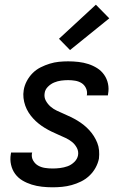

<svg xmlns="http://www.w3.org/2000/svg" viewBox="-20 -789 540 817"><path d="M204 8Q181 8 158.5 5.5Q136 3 115 -3.5Q94 -10 75.5 -21Q57 -32 44.5 -49Q32 -66 27 -88Q22 -110 26 -133Q26 -134 26.5 -136Q27 -138 27 -140H117Q117 -139 116.5 -138Q116 -137 116 -137Q113 -120 121 -106Q129 -92 142 -84.5Q155 -77 171 -74.5Q187 -72 204 -72Q219 -72 235.5 -74Q252 -76 267.5 -81.5Q283 -87 296 -99.5Q309 -112 312 -128Q315 -145 307 -160Q299 -175 286.5 -185Q274 -195 259 -202Q244 -209 229 -215.5Q214 -222 199.5 -229Q185 -236 171 -244.5Q157 -253 144.5 -263Q132 -273 121 -285Q110 -297 101.5 -310.5Q93 -324 87.5 -339.5Q82 -355 80 -372Q78 -389 81 -406Q84 -425 94 -444Q104 -463 119 -478Q134 -493 153 -502.5Q172 -512 191.5 -518Q211 -524 230.5 -526Q250 -528 270 -528Q292 -528 314 -525.5Q336 -523 356 -516.5Q376 -510 393.5 -499Q411 -488 423 -471Q435 -454 439.5 -433Q444 -412 440 -390Q440 -388 439.5 -386.5Q439 -385 439 -383H349Q349 -384 349.5 -384.5Q350 -385 350 -386Q352 -401 345.5 -414.5Q339 -428 327 -435.5Q315 -443 300 -445.5Q285 -448 270 -448Q255 -448 240 -446Q225 -444 210.5 -438Q196 -432 184 -420Q172 -408 170 -393Q167 -375 175 -360.5Q183 -346 195 -335.5Q207 -325 222 -318Q237 -311 252 -304.5Q267 -298 281.5 -291Q296 -284 310 -275.5Q324 -267 336.5 -257Q349 -247 360 -235Q371 -223 379.5 -209.5Q388 -196 394 -181Q400 -166 401.5 -149Q403 -132 401 -114Q397 -94 386.5 -75Q376 -56 360 -41Q344 -26 324.5 -16.5Q305 -7 285 -1.5Q265 4 244.5 6Q224 8 204 8ZM278 -576 231 -624 388 -769 445 -711Z"/></svg>

Font: Iosevka SS04 Medium
Style: Italic
Weight: 500
Italic angle: -9°
Monospace: yes
Designer: Belleve Invis
Foundry: Belleve Invis
Version: Version 19.0.0; ttfautohint (v1.8.4)